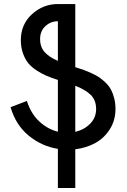

<svg xmlns="http://www.w3.org/2000/svg" viewBox="-20 -729 626 949"><path d="M266.1 200.2V6.8Q185.5 -6.3 121.8 -58.6Q58.1 -110.8 32.2 -199.2L112.8 -230Q133.3 -166.5 174.6 -128.4Q215.8 -90.3 266.1 -78.1V-334Q233.9 -344.2 211.2 -353.8Q188.5 -363.3 162.6 -379.9Q136.7 -396.5 120.6 -415.8Q104.5 -435.1 93.8 -464.6Q83 -494.1 83 -530.8Q83 -608.4 137.9 -658.7Q192.9 -709 266.1 -709H352.1V-397Q377 -389.2 394 -383.1Q411.1 -377 433.6 -366.7Q456.1 -356.4 471.4 -345.9Q486.8 -335.4 502.9 -319.6Q519 -303.7 528.6 -285.9Q538.1 -268.1 544.4 -243.7Q550.8 -219.2 550.8 -190.9Q550.8 -134.3 522.9 -90.3Q495.1 -46.4 451.2 -22.2Q407.2 2 352.1 8.8V200.2ZM455.1 -189.9Q455.1 -233.9 428.7 -259.8Q402.3 -285.6 352.1 -305.2V-77.1Q397.5 -88.4 426.3 -118.2Q455.1 -147.9 455.1 -189.9ZM178.2 -536.1Q178.2 -496.1 201.2 -470.9Q224.1 -445.8 266.1 -428.2V-624Q230.5 -624 204.3 -599.9Q178.2 -575.7 178.2 -536.1Z"/></svg>

Font: LT Superior Med
Style: Regular
Weight: 500
Designer: Daniel Lyons
Foundry: LyonsType
Version: Version 1.000